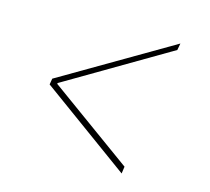

<svg xmlns="http://www.w3.org/2000/svg" viewBox="-82 -645 790 721"><g transform="rotate(15 313.0 -284.0)"><path d="M100.1 -272.5 104 -295.9 534.7 -547.9 529.8 -521.5 122.6 -282.2 128.4 -290 126.5 -278.3 122.6 -285.2 451.7 -46.9 447.8 -19.5Z"/></g></svg>

Font: Inter 17pt Thin
Style: Italic
Weight: 250
Italic angle: -9.3988°
Version: Version 4.001;git-66647c0bb